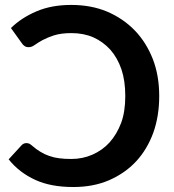

<svg xmlns="http://www.w3.org/2000/svg" viewBox="-20 -751 704 779"><path d="M86.9 -170.4Q93.3 -170.4 99.1 -168Q104.5 -165 109.4 -160.6Q129.9 -143.1 143.1 -135.7Q161.1 -124.5 178.7 -118.7Q199.2 -111.3 219.7 -108.9Q241.7 -106 269 -106Q314.9 -106 355 -123.5Q396 -141.6 424.3 -172.9Q454.1 -206.1 471.7 -252.9Q488.3 -297.9 488.3 -361.3Q488.3 -423.3 472.7 -469.7Q456.5 -516.6 427.7 -549.3Q397.9 -582 358.4 -599.6Q319.3 -616.7 269.5 -616.7Q228 -616.7 198.7 -607.4Q172.9 -599.1 151.9 -587.9Q136.7 -579.6 120.6 -568.4Q108.4 -559.6 97.2 -559.6Q85.9 -559.6 80.1 -564Q73.2 -568.4 69.3 -574.7L24.4 -637.2Q66.4 -678.7 128.4 -705.1Q189 -731 269 -731Q349.6 -731 414.1 -704.1Q479.5 -676.3 526.9 -627.4Q573.2 -579.6 600.1 -511.2Q626 -444.3 626 -361.3Q626 -280.3 602.1 -212.9Q577.1 -144.5 532.2 -96.2Q487.3 -47.9 421.9 -19.5Q358.4 7.8 277.3 7.8Q186 7.8 123.5 -21Q58.1 -50.8 15.1 -104.5L67.9 -162.1Q76.2 -170.4 86.9 -170.4Z"/></svg>

Font: Lato-SemiBold
Style: Bold
Weight: 500
Designer: Lukasz Dziedzic with Adam Twardoch and Botio Nikoltchev
Foundry: tyPoland Lukasz Dziedzic
Version: ""